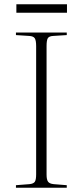

<svg xmlns="http://www.w3.org/2000/svg" viewBox="-20 -883 389 903"><path d="M55 0V-12L119 -17Q138 -19 144 -28.5Q150 -38 150 -63V-666Q150 -693 143.5 -703Q137 -713 117 -714L55 -718V-730H294V-718L230 -714Q211 -713 205 -703.5Q199 -694 199 -666V-62Q199 -38 206 -28.5Q213 -19 232 -17L294 -12V0ZM57 -823V-863H295V-823Z"/></svg>

Font: Literata 72pt ExtraLight
Style: Regular
Weight: 200
Designer: Latin by Veronika Burian and Jose Scaglione. Greek by Irene Vlachou. Cyrillic by Vera Evstafieva.
Foundry: TypeTogether
Version: Version 3.002